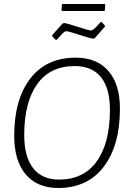

<svg xmlns="http://www.w3.org/2000/svg" viewBox="-20 -933 645 959"><path d="M502 -913 506 -909 503 -878H291L287 -882L290 -913ZM488 -823 504 -805V-800L453 -742L446 -740Q428 -742 375 -759.5Q322 -777 311 -777Q307 -777 303.5 -775Q300 -773 295 -768.5Q290 -764 286.5 -760Q283 -756 275.5 -747.5Q268 -739 263 -734H258L241 -752V-758L292 -815L300 -818Q317 -816 370 -798.5Q423 -781 434 -781Q438 -781 441.5 -783Q445 -785 450.5 -789.5Q456 -794 459.5 -797.5Q463 -801 470.5 -809.5Q478 -818 483 -823ZM358 -645Q464 -645 521.5 -578.5Q579 -512 579 -391Q579 -206 498 -100Q417 6 271 6Q166 6 108.5 -62Q51 -130 51 -254Q51 -437 131.5 -541Q212 -645 358 -645ZM353 -603Q230 -603 165.5 -512.5Q101 -422 101 -258Q101 -150 145.5 -93Q190 -36 275 -36Q398 -36 463.5 -127.5Q529 -219 529 -384Q529 -492 484.5 -547.5Q440 -603 353 -603Z"/></svg>

Font: Alegreya Sans SC Light
Style: Italic
Weight: 300
Italic angle: -7°
Designer: Juan Pablo del Peral
Foundry: Huerta Tipografica
Version: Version 2.007